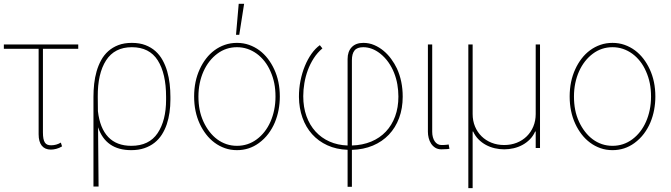

<svg xmlns="http://www.w3.org/2000/svg" viewBox="-26 -780 3538 1012"><path d="M-5.7 -545.5H386.4V-522.7H200.3V-82.4Q200.3 -62.9 202.8 -49.7Q205.3 -36.6 210.6 -28.6Q215.9 -20.6 224.1 -17.4Q232.2 -14.2 243.6 -14.2Q271 -14.2 294.7 -28.4L301.1 -8.5Q285.9 0.7 270.4 4.6Q255 8.5 242.2 8.5Q210.9 8.5 194.2 -12.1Q177.6 -32.7 177.6 -72.4V-522.7H-5.7Z M669 -554Q709.5 -554 740.2 -542.3Q771 -530.5 793.5 -510.3Q816.1 -490.1 831.1 -462.7Q846.2 -435.4 855.3 -403.8Q864.3 -372.2 868.3 -337.9Q872.2 -303.6 872.2 -269.9V-254.3Q872.2 -220.5 867.5 -187.5Q862.9 -154.5 853 -125Q843 -95.5 827.1 -70.5Q811.1 -45.5 788 -27.3Q764.9 -9.2 734.6 1.1Q704.2 11.4 665.5 11.4Q531.6 11.4 490.8 -109.4L493.6 203.1H466.6V-269.9Q466.6 -303.6 470.3 -337.9Q474.1 -372.2 483.1 -403.8Q492.2 -435.4 507.1 -462.7Q522 -490.1 544.6 -510.3Q567.1 -530.5 597.8 -542.3Q628.6 -554 669 -554ZM489.3 -269.9 490.1 -193.9Q500.4 -104 544.6 -57.7Q588.8 -11.4 666.2 -11.4Q759.9 -11.4 804.7 -78.1Q849.4 -144.9 849.4 -254.3V-269.9Q849.4 -392.4 805.4 -462Q761.4 -531.2 669 -531.2Q577.8 -531.2 533 -461.6Q488.3 -392 489.3 -269.9Z M1027 -415.8Q1040.8 -446 1060.4 -471.4Q1079.9 -496.8 1104.8 -515.1Q1129.6 -533.4 1159.3 -543.7Q1188.9 -554 1223 -554Q1257.1 -554 1286.8 -543.5Q1316.4 -533 1341.3 -514.6Q1366.1 -496.1 1385.7 -470.7Q1405.2 -445.3 1419 -415.5Q1448.9 -351.6 1448.9 -271.3Q1448.9 -236.2 1442.5 -201.5Q1436.1 -166.9 1422.8 -134.9Q1409.4 -103 1388.5 -75.1Q1367.5 -47.2 1338.4 -25.9Q1287.3 11.4 1223 11.4Q1188.9 11.4 1159.3 0.9Q1129.6 -9.6 1104.8 -28.1Q1079.9 -46.5 1060.4 -71.9Q1040.8 -97.3 1027 -127.1Q997.2 -191.1 997.2 -271.3Q997.2 -351.6 1027 -415.8ZM1046.5 -138.5Q1060 -109.4 1078.3 -85.8Q1096.6 -62.1 1119 -45.6Q1141.3 -29.1 1167.6 -20.2Q1193.9 -11.4 1223 -11.4Q1280.9 -11.4 1327.1 -45.5Q1350.1 -62.5 1368.4 -85.9Q1386.7 -109.4 1399.5 -138.3Q1412.3 -167.3 1419.2 -200.8Q1426.1 -234.4 1426.1 -271.3Q1426.1 -308.9 1419.6 -341.4Q1413 -373.9 1399.5 -404.1Q1386.7 -433.6 1368.3 -457Q1349.8 -480.5 1327.1 -497Q1304.3 -513.5 1278.1 -522.4Q1251.8 -531.2 1223 -531.2Q1165.5 -531.2 1119.7 -497.2Q1096.6 -480.1 1078.1 -456.5Q1059.7 -432.9 1046.7 -403.9Q1033.7 -375 1026.8 -341.6Q1019.9 -308.2 1019.9 -271.3Q1019.9 -233.7 1026.3 -201.2Q1032.7 -168.7 1046.5 -138.5ZM1232.2 -759.9H1260.7L1235.1 -596.6H1218Z M1659.8 -541.9 1673.3 -524.9Q1646.7 -502.5 1627.7 -472.8Q1608.7 -443.2 1596.4 -410Q1584.2 -376.8 1578.3 -341.6Q1572.4 -306.5 1572.4 -272.7Q1572.4 -214.8 1589.3 -167.8Q1606.2 -120.7 1637.1 -86.8Q1668 -52.9 1710.9 -33.9Q1753.9 -14.9 1806.1 -13.1V-468.8Q1806.1 -508.5 1827.8 -531.2Q1849.4 -554 1889.2 -554Q1919.7 -554 1946.6 -542.4Q1973.4 -530.9 1995.9 -512.1Q2018.5 -493.3 2036.2 -468.9Q2054 -444.6 2066.1 -419Q2096.6 -352.6 2096.6 -270.6Q2096.6 -208.8 2077.6 -157.8Q2058.6 -106.9 2023.6 -70.1Q1988.6 -33.4 1939.3 -12.6Q1889.9 8.2 1828.8 9.9V204.5H1806.1V9.6Q1746.8 7.5 1699.4 -14.2Q1652 -35.9 1619 -72.8Q1585.9 -109.7 1568.2 -159.6Q1550.4 -209.5 1549.7 -268.5Q1549.4 -312.1 1557.7 -354Q1566.1 -396 1581 -432.2Q1595.9 -468.4 1616.1 -496.8Q1636.4 -525.2 1659.8 -541.9ZM1828.8 -13.1Q1885.3 -14.9 1930.6 -33.7Q1975.9 -52.6 2007.6 -86.1Q2039.4 -119.7 2056.6 -166.5Q2073.9 -213.4 2073.9 -271.3Q2073.9 -302.9 2068.4 -334.9Q2062.9 -366.8 2051.1 -396.3Q2039.4 -425.8 2021.1 -451.9Q2002.8 -478 1977.3 -498.2Q1934.7 -531.2 1888.5 -531.2Q1856.5 -531.2 1842.7 -514Q1828.8 -496.8 1828.8 -462.4Z M2229.4 -85.2V-545.5H2252.1V-85.2Q2252.1 -69.6 2255.7 -56.8Q2259.2 -44 2265.6 -34.8Q2272 -25.6 2280.9 -20.6Q2289.8 -15.6 2300.4 -15.6Q2317.8 -15.6 2327.8 -16.9Q2337.7 -18.1 2338.8 -18.5L2343 4.3Q2341.6 4.6 2330.6 5.9Q2319.6 7.1 2300.4 7.1Q2282 7.1 2268.5 -1.2Q2255 -9.6 2246.3 -22.9Q2237.6 -36.2 2233.5 -52.7Q2229.4 -69.2 2229.4 -85.2Z M2442.5 -545.5H2465.2V-179Q2465.2 -143.5 2477.6 -113.5Q2490.1 -83.5 2512.3 -61.6Q2534.4 -39.8 2564.8 -27.7Q2595.2 -15.6 2631.4 -15.6Q2667.6 -15.6 2698 -27.7Q2728.3 -39.8 2750.5 -61.6Q2772.7 -83.5 2785.2 -113.5Q2797.6 -143.5 2797.6 -179V-545.5H2820.3V0H2797.6V-86.6H2794.7Q2784.1 -62.9 2766.7 -45.3Q2749.3 -27.7 2727.6 -16Q2706 -4.3 2681.3 1.4Q2656.6 7.1 2631.4 7.1Q2606.5 7.1 2581.9 1.4Q2557.2 -4.3 2535.5 -16Q2513.8 -27.7 2496.3 -45.3Q2478.7 -62.9 2468 -86.6H2465.2V211.6H2442.5Z M3006.4 -415.8Q3020.2 -446 3039.8 -471.4Q3059.3 -496.8 3084.2 -515.1Q3109 -533.4 3138.7 -543.7Q3168.3 -554 3202.4 -554Q3236.5 -554 3266.2 -543.5Q3295.8 -533 3320.7 -514.6Q3345.5 -496.1 3365.1 -470.7Q3384.6 -445.3 3398.4 -415.5Q3428.3 -351.6 3428.3 -271.3Q3428.3 -236.2 3421.9 -201.5Q3415.5 -166.9 3402.2 -134.9Q3388.8 -103 3367.9 -75.1Q3346.9 -47.2 3317.8 -25.9Q3266.7 11.4 3202.4 11.4Q3168.3 11.4 3138.7 0.9Q3109 -9.6 3084.2 -28.1Q3059.3 -46.5 3039.8 -71.9Q3020.2 -97.3 3006.4 -127.1Q2976.6 -191.1 2976.6 -271.3Q2976.6 -351.6 3006.4 -415.8ZM3025.9 -138.5Q3039.4 -109.4 3057.7 -85.8Q3076 -62.1 3098.4 -45.6Q3120.7 -29.1 3147 -20.2Q3173.3 -11.4 3202.4 -11.4Q3260.3 -11.4 3306.5 -45.5Q3329.5 -62.5 3347.8 -85.9Q3366.1 -109.4 3378.9 -138.3Q3391.7 -167.3 3398.6 -200.8Q3405.5 -234.4 3405.5 -271.3Q3405.5 -308.9 3399 -341.4Q3392.4 -373.9 3378.9 -404.1Q3366.1 -433.6 3347.7 -457Q3329.2 -480.5 3306.5 -497Q3283.7 -513.5 3257.5 -522.4Q3231.2 -531.2 3202.4 -531.2Q3144.9 -531.2 3099.1 -497.2Q3076 -480.1 3057.5 -456.5Q3039.1 -432.9 3026.1 -403.9Q3013.1 -375 3006.2 -341.6Q2999.3 -308.2 2999.3 -271.3Q2999.3 -233.7 3005.7 -201.2Q3012.1 -168.7 3025.9 -138.5Z"/></svg>

Font: Inter P Thin
Style: Regular
Weight: 100
Designer: Rasmus Andersson
Foundry: rsms
Version: Version 3.018;git-588b23468